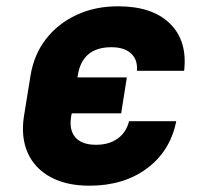

<svg xmlns="http://www.w3.org/2000/svg" viewBox="-20 -580 640 610"><path d="M264 10Q191 10 140.5 -17.5Q90 -45 68 -94.5Q46 -144 56 -210L77 -340Q88 -407 126 -456Q164 -505 223 -532.5Q282 -560 355 -560Q464 -560 520 -505Q576 -450 565 -355H415Q418 -390 396.5 -410Q375 -430 334 -430Q241 -430 227 -340L226 -334H383L365 -220H208L206 -210Q199 -167 219.5 -143.5Q240 -120 285 -120Q326 -120 353.5 -139.5Q381 -159 390 -195H540Q521 -100 447 -45Q373 10 264 10Z"/></svg>

Font: JetBrains Mono ExtraBold
Style: Italic
Weight: 800
Italic angle: -9°
Monospace: yes
Designer: Philipp Nurullin, Konstantin Bulenkov
Foundry: JetBrains
Version: Version 2.305; ttfautohint (v1.8.4.7-5d5b)